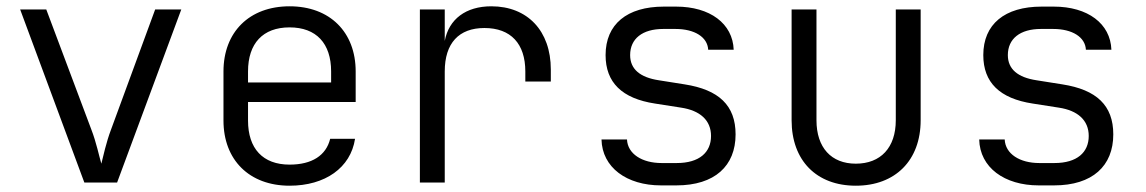

<svg xmlns="http://www.w3.org/2000/svg" viewBox="-20 -580 3640 610"><path d="M352 0 556 -550H473L333 -169C317 -127 308 -83 302 -60C295 -83 286 -128 270 -169L127 -550H44L248 0Z M1110 -353C1110 -478 1028 -560 900 -560C772 -560 690 -478 690 -353V-197C690 -72 772 10 900 10C1013 10 1094 -47 1108 -139H1029C1016 -86 971 -57 900 -57C815 -57 768 -108 768 -197V-256H1110ZM768 -353C768 -442 815 -493 900 -493C985 -493 1032 -442 1032 -353V-318H768Z M1541 -560C1460 -560 1406 -519 1393 -450V-550H1314V0H1393V-353C1393 -443 1438 -491 1519 -491C1603 -491 1649 -441 1649 -353V-321H1730V-359C1730 -482 1656 -560 1541 -560Z M2129 9C2251 9 2317 -53 2317 -153C2317 -245 2264 -295 2155 -312L2073 -325C2014 -334 1982 -360 1982 -405C1982 -457 2021 -488 2087 -488H2126C2187 -488 2228 -462 2230 -422H2311C2308 -505 2236 -559 2128 -559H2089C1972 -559 1904 -503 1904 -405C1904 -318 1956 -267 2061 -251L2144 -238C2204 -229 2239 -198 2239 -148C2239 -96 2202 -62 2130 -62H2082C2020 -62 1974 -91 1972 -137H1891C1893 -48 1971 9 2080 9Z M2699 10C2824 10 2905 -70 2905 -198V-550H2826V-198C2826 -111 2778 -60 2699 -60C2621 -60 2574 -111 2574 -198V-550H2495V-198C2495 -70 2574 10 2699 10Z M3329 9C3451 9 3517 -53 3517 -153C3517 -245 3464 -295 3355 -312L3273 -325C3214 -334 3182 -360 3182 -405C3182 -457 3221 -488 3287 -488H3326C3387 -488 3428 -462 3430 -422H3511C3508 -505 3436 -559 3328 -559H3289C3172 -559 3104 -503 3104 -405C3104 -318 3156 -267 3261 -251L3344 -238C3404 -229 3439 -198 3439 -148C3439 -96 3402 -62 3330 -62H3282C3220 -62 3174 -91 3172 -137H3091C3093 -48 3171 9 3280 9Z"/></svg>

Font: Tekne LDO Light
Style: Regular
Weight: 300
Monospace: yes
Designer: Alessio Laiso, Mario Rullo, Paolo Rosset
Foundry: Alessio Laiso
Version: Version 1.000;hotconv 1.0.109;makeotfexe 2.5.65596